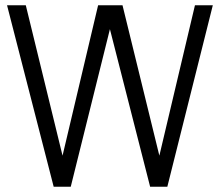

<svg xmlns="http://www.w3.org/2000/svg" viewBox="-20 -710 836 730"><path d="M616.2 0H550.8L397.9 -599.1L249 0H184.1L6.8 -689.9H78.1L217.8 -118.2L353 -689.9H445.8L585.9 -118.2L721.2 -689.9H789.1Z"/></svg>

Font: D-DIN-PRO
Style: Regular
Weight: 400
Designer: Charles Nix
Foundry: Datto Inc.
Version: Version 1.000;hotconv 1.0.109;makeotfexe 2.5.65596